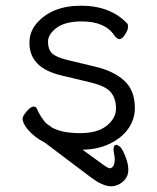

<svg xmlns="http://www.w3.org/2000/svg" viewBox="-20 -506 550 672"><path d="M269 18 335 66Q357 83 365 83Q370 83 376 76Q386 60 378 25Q376 10 381 3.5Q386 -3 398.5 6.5Q411 16 424 56Q436 97 420 119L414 126Q393 147 366 146Q338 144 301 117L138 -6Q117 -17 102 -29Q79 -48 69 -64Q59 -80 59 -90Q59 -100 73.5 -116.5Q88 -133 97 -133Q106 -133 109 -126Q117 -106 132 -86Q136 -80 141 -75L163 -59Q199 -40 260 -40Q321 -40 353.5 -66Q386 -92 386 -126.5Q386 -161 368 -183Q350 -205 295 -218L195 -242Q83 -268 83 -356Q83 -395 108 -424Q161 -486 264 -486Q367 -486 426 -423Q428 -421 428 -411Q428 -401 417.5 -385Q407 -369 398.5 -369Q390 -369 380 -382Q348 -431 266 -431Q208 -431 178 -408.5Q148 -386 148 -360Q148 -334 161.5 -320Q175 -306 216 -296L312 -273Q377 -258 414.5 -224Q452 -190 452 -128Q452 -88 428.5 -55Q405 -22 362 -2Q322 17 269 18Z"/></svg>

Font: QiushuiShotai
Style: Regular
Weight: 600
Designer: Fontworks Inc.
Foundry: Fontworks Inc.
Version: Version 1.250